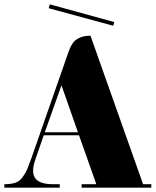

<svg xmlns="http://www.w3.org/2000/svg" viewBox="-67 -876 719 887"><path d="M632 -25V-9H310V-25H378L298 -251H135L96 -138Q86 -111 86 -87Q86 -25 176 -25H209V-9H-47V-25Q-17 -25 3 -31.5Q23 -38 37 -57Q51 -76 58 -92.5Q65 -109 78 -145L247 -629Q261 -671 278 -687Q305 -711 351 -711L594 -25ZM217 -482 140 -265H293ZM158 -838 163 -856 461 -774 456 -757Z"/></svg>

Font: Elsie Swash Caps Black
Style: Regular
Weight: 900
Designer: Alejandro Inler
Foundry: Alejandro Inler
Version: 1.003